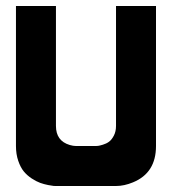

<svg xmlns="http://www.w3.org/2000/svg" viewBox="-20 -620 606 640"><path d="M33.2 -600.1H166.5V-200.2Q166.5 -150.4 212.4 -136.7Q224.1 -133.3 233.4 -133.3H299.8Q302.7 -133.3 307.1 -133.8Q311.5 -134.3 323 -137.7Q334.5 -141.1 343.3 -147.5Q352.1 -153.8 359.4 -167.7Q366.7 -181.6 366.7 -200.2V-600.1H500V-133.3Q500 -43.5 423.3 -12.2Q394 0 366.7 0H166.5Q163.6 0 158.9 -0.2Q154.3 -0.5 140.4 -3.2Q126.5 -5.9 113.8 -10.5Q101.1 -15.1 85.7 -25.1Q70.3 -35.2 59.3 -48.6Q48.3 -62 40.8 -84Q33.2 -106 33.2 -133.3Z"/></svg>

Font: Malkor
Style: Bold
Weight: 700
Version: Version 1.3